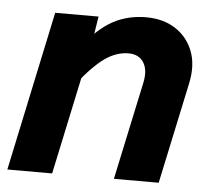

<svg xmlns="http://www.w3.org/2000/svg" viewBox="-45 -617 740 666"><g transform="rotate(5 325.0 -284.0)"><path d="M375 0 448 -342Q457 -386 440.5 -412Q424 -438 388 -438Q346 -438 306 -410Q266 -382 214 -316L220 -447Q271 -512 322.5 -540Q374 -568 438 -568Q497 -568 539.5 -541Q582 -514 601 -465.5Q620 -417 606 -352L531 0ZM4 0 122 -556H273L257 -456L160 0Z"/></g></svg>

Font: Azeret Mono Thin
Style: Bold Italic
Weight: 700
Italic angle: -12°
Version: Version 1.002